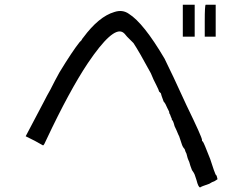

<svg xmlns="http://www.w3.org/2000/svg" viewBox="-20 -778 1040 821"><path d="M531.2 -718.8Q593.8 -679.7 683.6 -527.3Q714.8 -464.8 777.3 -328.1Q843.8 -191.4 843.8 -179.7V-175.8Q843.8 -175.8 847.7 -171.9Q851.6 -168 878.9 -97.7L886.7 -74.2L890.6 -62.5L894.5 -50.8Q902.3 -27.3 906.2 -27.3Q910.2 -11.7 910.2 -11.7Q910.2 -11.7 898.4 -3.9Q886.7 0 875 7.8Q839.8 19.5 835.9 23.4Q828.1 23.4 820.3 -7.8Q816.4 -19.5 812.5 -31.2L808.6 -39.1L800.8 -50.8Q793 -70.3 789.1 -85.9Q781.2 -101.6 777.3 -121.1L773.4 -128.9L769.5 -140.6Q761.7 -148.4 757.8 -160.2Q753.9 -171.9 750 -183.6L746.1 -195.3L742.2 -203.1Q734.4 -222.7 726.6 -238.3Q722.7 -253.9 718.8 -261.7L714.8 -265.6V-269.5Q710.9 -277.3 707 -289.1Q703.1 -293 703.1 -300.8L695.3 -316.4Q687.5 -335.9 679.7 -343.8Q668 -375 668 -378.9Q668 -378.9 660.2 -386.7Q660.2 -390.6 648.4 -414.1Q640.6 -429.7 636.7 -437.5L625 -464.8Q574.2 -558.6 550.8 -593.8Q539.1 -605.5 523.4 -621.1Q511.7 -636.7 503.9 -640.6Q460.9 -664.1 355.5 -507.8Q277.3 -390.6 179.7 -183.6Q168 -156.2 164.1 -156.2Q164.1 -156.2 128.9 -175.8Q89.8 -195.3 89.8 -195.3Q89.8 -195.3 168 -343.8Q179.7 -367.2 195.3 -394.5Q214.8 -433.6 234.4 -468.8Q289.1 -558.6 320.3 -597.7Q324.2 -601.6 328.1 -605.5Q332 -613.3 335.9 -617.2Q402.3 -707 468.8 -726.6Q503.9 -738.3 531.2 -718.8ZM867.2 -757.8H882.8H902.3V-621.1H855.5V-687.5Q855.5 -753.9 859.4 -757.8ZM761.7 -757.8H789.1H812.5V-621.1H761.7Z"/></svg>

Font: 和音 by 宁静之雨，公众号njzyshare
Style: Regular
Weight: 400
Designer: Steve Matteson
Foundry: Ascender Corporation
Version: Version 6.00;June 8, 2018;FontCreator 11.0.0.2388 32-bit